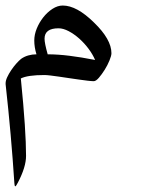

<svg xmlns="http://www.w3.org/2000/svg" viewBox="-20 -383 506 684"><path d="M377 -193.4Q377 -184.6 370.1 -167.7Q363.3 -150.9 353 -134.5Q342.8 -118.2 332.3 -106Q321.8 -93.8 314 -93.8Q306.2 -93.8 292 -95.5Q277.8 -97.2 261 -99.6Q244.1 -102.1 225.8 -104.7Q207.5 -107.4 190.7 -109.9Q173.8 -112.3 159.9 -114Q146 -115.7 138.2 -115.7Q78.6 -115.7 54.2 -103.5Q64 -6.3 68.4 61Q72.8 128.4 72.8 172.4Q72.8 211.9 43.9 267.1Q37.1 280.3 34.7 280.8Q31.7 280.8 31.2 269.5Q20 97.2 0 -83V-86.4Q0 -95.7 5.6 -107.9Q11.2 -120.1 19.8 -132.8Q28.3 -145.5 37.8 -156.2Q47.4 -167 55.2 -173.3Q66.9 -181.6 80.8 -185.5Q94.7 -189.5 109.9 -189.5Q102.1 -214.8 102.1 -238.8Q102.1 -259.3 110.8 -281Q119.6 -302.7 134 -321Q148.4 -339.4 166.7 -351.3Q185.1 -363.3 203.6 -363.3Q253.4 -363.3 314.9 -302.7Q377 -242.7 377 -193.4ZM318.8 -169.4Q310.5 -189 295.7 -209Q280.8 -229 262.5 -245.4Q244.1 -261.7 224.6 -272Q205.1 -282.2 188.5 -282.2Q138.7 -282.2 138.7 -245.1Q138.7 -229 149.9 -189.5Q186 -189.5 227.5 -184.3Q269 -179.2 318.8 -169.4Z"/></svg>

Font: XB Kayhan
Style: Regular
Weight: 400
Designer: Behnam
Foundry: Irmug
Version: Version 7.300 2009